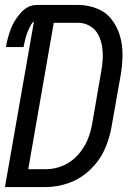

<svg xmlns="http://www.w3.org/2000/svg" viewBox="-24 -755 544 775"><path d="M-4 0 113 -668Q106 -664 101 -655Q92 -638 86.5 -624Q81 -610 77.5 -595Q74 -580 71 -565H0Q6 -601 19 -636.5Q32 -672 60 -703.5Q88 -735 125 -735H291Q331 -735 367.5 -720.5Q404 -706 427 -676Q450 -646 460.5 -609Q471 -572 470.5 -531.5Q470 -491 463 -451L426 -242Q418 -195 397.5 -150Q377 -105 339.5 -69.5Q302 -34 255.5 -17Q209 0 161 0ZM90 -72H161Q196 -72 229.5 -86Q263 -100 288.5 -127.5Q314 -155 328 -187.5Q342 -220 348 -255L384 -463Q389 -489 390.5 -515.5Q392 -542 388 -567.5Q384 -593 372.5 -615Q361 -637 339 -650Q317 -663 291 -663H193Z"/></svg>

Font: Iosevka SS08
Style: Italic
Weight: 400
Italic angle: -10°
Monospace: yes
Designer: Belleve Invis
Foundry: Belleve Invis
Version: 2.1.0; ttfautohint (v1.8.2)